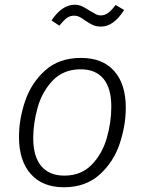

<svg xmlns="http://www.w3.org/2000/svg" viewBox="-20 -778 609 809"><path d="M60 -201Q60 -276 86 -352.5Q112 -429 170.5 -481.5Q229 -534 321 -534Q412 -534 461 -479Q510 -424 510 -324Q510 -250 484.5 -173Q459 -96 400 -42.5Q341 11 249 11Q159 11 109.5 -45Q60 -101 60 -201ZM449 -328Q449 -406 416 -446Q383 -486 320 -486Q248 -486 203 -439.5Q158 -393 139 -326Q120 -259 120 -196Q120 -118 154 -78Q188 -38 251 -38Q322 -38 366.5 -84Q411 -130 430 -196.5Q449 -263 449 -328ZM338 -692Q325 -702 314.5 -707Q304 -712 293 -712Q275 -712 262 -702.5Q249 -693 230 -670L197 -692Q242 -758 294 -758Q312 -758 325.5 -751.5Q339 -745 358 -733Q376 -722 385 -717.5Q394 -713 405 -713Q421 -713 435.5 -723.5Q450 -734 467 -757L503 -736Q459 -666 406 -666Q386 -666 371.5 -672.5Q357 -679 338 -692Z"/></svg>

Font: Fira Sans Light
Style: Italic
Weight: 300
Italic angle: -8°
Designer: bBox Type GmbH & Carrois Corporate GbR & Edenspiekermann AG
Foundry: bBox Type GmbH & Carrois Corporate GbR & Edenspiekermann AG
Version: Version 4.301